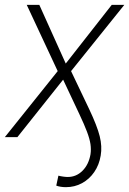

<svg xmlns="http://www.w3.org/2000/svg" viewBox="-36 -565 532 791"><path d="M235.4 206.1Q223.6 206.1 213.4 204.3Q203.1 202.6 195.8 199.7L204.6 158.7Q213.4 161.1 224.4 162.6Q235.4 164.1 243.2 164.1Q278.3 164.1 304 138.4Q329.6 112.8 336.9 70.3Q339.8 50.3 336.7 28.8Q333.5 7.3 322.5 -22Q311.5 -51.3 291 -94.7L224.1 -236.8L35.6 0H-16.1L201.7 -272L74.2 -544.9H126L234.9 -303.2L424.3 -544.9H476.1L256.8 -272L331.5 -115.2Q364.3 -45.9 374.8 -3.7Q385.3 38.6 378.9 75.7Q372.6 114.3 352.3 143.8Q332 173.3 301.8 189.7Q271.5 206.1 235.4 206.1Z"/></svg>

Font: Inter 16pt ExtraLight
Style: Italic
Weight: 250
Italic angle: -9.3988°
Version: Version 4.001;git-66647c0bb